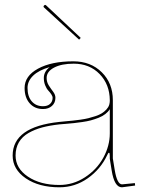

<svg xmlns="http://www.w3.org/2000/svg" viewBox="-20 -778 595 800"><path d="M316.4 -620.1 309.6 -612.8 163.1 -747.1Q159.2 -751 164.1 -755.4Q168 -759.8 172.4 -755.4ZM187 -498.5Q142.1 -485.8 118.4 -463.1Q94.7 -440.4 94.7 -411.6Q94.7 -376 112.3 -355.7Q129.9 -335.4 159.2 -335.4Q178.2 -335.4 188.7 -345.2Q199.2 -355 199.2 -370.6Q199.2 -377 193.6 -385.3Q188 -393.6 180.9 -401.1Q173.8 -408.7 168.2 -422.6Q162.6 -436.5 162.6 -453.1Q162.6 -479.5 187 -498.5ZM285.6 -522.5Q357.9 -522.5 404.1 -476.8Q450.2 -431.2 450.2 -360.4V-117.7L458 -69.8Q467.8 -10.3 488.3 -9.8L542 -15.1L543 -4.9L488.3 2.4H487.8Q456.5 2.4 445.3 -67.9Q444.3 -73.2 442.4 -85.9Q440.4 -98.6 439 -106.9Q437.5 -115.2 437.5 -117.2V-127.9Q437.5 -141.6 434.1 -141.6Q430.7 -141.6 426.3 -130.9Q398.9 -72.8 345.7 -35.2Q292.5 2.4 227.5 2.4Q142.6 2.4 87.6 -34.9Q32.7 -72.3 32.7 -129.9Q32.7 -249.5 227.1 -270Q232.9 -270.5 252.4 -272.5Q272 -274.4 283.4 -275.4Q294.9 -276.4 314.9 -279.3Q335 -282.2 347.9 -285.4Q360.8 -288.6 377.2 -293.9Q393.6 -299.3 403.8 -305.7Q414.1 -312 422.9 -321.3Q431.6 -330.6 435.1 -341.3Q437.5 -350.1 437.5 -357.4V-360.4Q437 -426.3 395 -469.5Q353 -512.7 287.1 -512.7Q236.3 -512.7 205.3 -496.3Q174.3 -480 174.3 -453.1Q174.3 -436 183.3 -421.9Q192.4 -407.7 201.7 -395.5Q210.9 -383.3 210.9 -370.6Q210.9 -349.6 196.5 -336.7Q182.1 -323.7 159.2 -323.7Q124.5 -323.7 103.5 -347.7Q82.5 -371.6 82.5 -411.6Q82.5 -461.4 138.4 -491.9Q194.3 -522.5 285.6 -522.5ZM437.5 -323.2Q430.7 -312 418.7 -302.7Q406.7 -293.5 390.4 -287.1Q374 -280.8 358.9 -276.6Q343.8 -272.5 322.5 -269.5Q301.3 -266.6 288.3 -265.1Q275.4 -263.7 254.6 -262Q233.9 -260.3 228 -259.8Q187.5 -255.4 156.2 -247.1Q125 -238.8 98.9 -223.9Q72.8 -209 58.8 -185.3Q44.9 -161.6 44.9 -129.9Q44.9 -76.7 96.4 -42Q147.9 -7.3 227.5 -7.3Q284.7 -7.3 333.7 -39.1Q382.8 -70.8 410.2 -120.4Q437.5 -169.9 437.5 -222.7Z"/></svg>

Font: ZnikomitNo24
Style: Thin
Weight: 300
Designer: gluk
Foundry: gluk
Version: Version 0.55